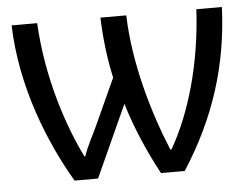

<svg xmlns="http://www.w3.org/2000/svg" viewBox="-44 -590 836 644"><g transform="rotate(-5 374.5 -268.5)"><path d="M725 -537H639C629 -353 581 -190 515 -76H511C457 -207 408 -375 403 -537H316C318 -472 326 -399 341 -333L273 -184C257 -148 236 -112 225 -78H222C172 -179 113 -346 103 -537H17C23 -329 103 -134 182 0H261L371 -242C394 -163 435 -69 473 0H553C662 -169 717 -342 725 -537Z"/></g></svg>

Font: Noto Sans Thai
Style: Regular
Weight: 400
Designer: Monotype Design Team
Foundry: Monotype Imaging Inc.
Version: Version 1.901